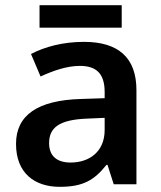

<svg xmlns="http://www.w3.org/2000/svg" viewBox="-20 -713 623 743"><path d="M451 -693H133V-606H451ZM305 -551C224 -551 153 -532 100 -504L137 -417C185 -439 238 -458 289 -458C349 -458 385 -432 385 -357V-333L293 -330C125 -325 42 -267 42 -156C42 -43 114 10 211 10C302 10 345 -16 392 -75H396L420 0H508V-364C508 -490 438 -551 305 -551ZM318 -254 385 -257V-210C385 -127 327 -84 253 -84C203 -84 170 -107 170 -159C170 -217 206 -250 318 -254Z"/></svg>

Font: Noto Sans Syriac SemiBold
Style: Regular
Weight: 600
Designer: Patrick Giasson and the Monotype Design Team
Foundry: Monotype Imaging Inc.
Version: Version 3.000